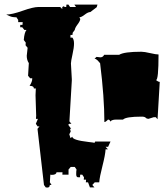

<svg xmlns="http://www.w3.org/2000/svg" viewBox="-20 -766 731 855"><path d="M611.3 -246.6Q540 -246.6 527.8 -233.4Q512.2 -233.4 495.6 -233.4Q479 -233.4 470.2 -224.6Q470.2 -233.4 460.9 -233.4Q459.5 -232.4 456.5 -229Q450.2 -222.7 444.8 -222.7Q444.8 -332 425.8 -484.4Q424.8 -485.4 420.9 -490Q417 -494.6 414.6 -497.1Q407.2 -504.4 400.9 -504.4L409.7 -512.7L426.8 -510.7Q438.5 -510.7 443.8 -522H510.7Q532.2 -535.6 609.4 -535.6Q622.6 -535.6 648.7 -529.5Q674.8 -523.4 686 -523.4Q686 -409.7 674.8 -409.7Q684.1 -401.4 691.4 -401.4L681.6 -234.9L673.8 -244.1H664.6L641.1 -236.8Q633.8 -236.8 628.9 -241.7Q624 -246.6 611.3 -246.6ZM295.9 -483.4 299.8 -413.6V-407.2L289.1 -225.6L297.9 -214.8H288.6L283.7 -210.4L296.9 -192.4H292L294.9 -180.7L288.6 -168L293.9 -150.9L302.2 -157.2Q301.3 -142.1 374 -133.8Q399.4 -130.9 400.9 -129.9L403.8 -135.7H472.2L461.4 -112.3H450.2L460.4 -101.1H450.2Q448.7 -75.7 436.3 -27.3Q423.8 21 421.9 45.9H401.9L391.1 57.6L400.4 68.4H380.4L372.1 45.9H362.3L363.3 34.2H353L354 23.4L346.2 11.7H336.9L336.4 23.4H327.6Q319.3 23.4 319.3 9.5Q319.3 -4.4 320.8 -11.2L313 -22.5H294.9L285.2 -11.2V11.7H257.8L258.3 1H231.9Q230.5 12.7 210.4 12.7L204.1 11.7L202.1 45.9L209.5 57.6H201.7Q201.7 69.3 190.4 69.3L183.6 68.4L175.8 57.6L147 -192.4L155.8 -203.1H147.5L139.6 -214.8L148.9 -236.8H140.1L141.1 -250.5L138.2 -341.8Q138.2 -342.8 139.6 -372.1H130.9Q130.9 -383.8 111.8 -383.8Q123.5 -401.9 123.5 -414.6V-417.5H114.3L105 -428.7L108.4 -484.9Q99.1 -498.5 99.1 -517.6L103 -553.2L93.8 -564.5L94.7 -576.2L85.9 -587.9Q88.4 -621.6 98.1 -632.8H88.4L79.1 -644.5H69.8L70.3 -655.3H80.1L81.1 -667.5H61V-677.2L53.2 -689Q33.7 -689 23.4 -694.1Q13.2 -699.2 7.8 -701.2Q33.2 -701.2 80.6 -718Q127.9 -734.9 151.4 -734.9H248L257.3 -725.6V-734.9L266.6 -739.7L265.6 -734.9H274.9L275.9 -745.6H284.7L292 -734.9H318.4L311 -745.6H414.1L410.6 -733.9L382.3 -712.4Q372.1 -712.4 357.2 -700.7Q342.3 -689 333.5 -689L337.4 -681.2Q336.9 -672.4 325.4 -657.2Q314 -642.1 313 -632.8L303.7 -620.1L302.7 -610.4H293.9L293.5 -598.6H302.2Q309.6 -590.3 309.6 -572Q309.6 -553.7 302.7 -523.2Q295.9 -492.7 295.9 -483.4Z"/></svg>

Font: Butcherman
Style: Regular
Weight: 400
Version: Version 001.003